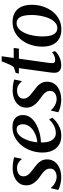

<svg xmlns="http://www.w3.org/2000/svg" viewBox="729 -1451 734 2232"><g transform="rotate(-90 1096.0 -335.0)"><path d="M366.5 -451H358Q349 -468.5 321.8 -486.2Q294.5 -504 257.5 -504Q231 -504 209.8 -496Q188.5 -488 175.8 -472Q163 -456 162 -432.5Q161.5 -407.5 173 -387.2Q184.5 -367 204.5 -349.5Q224.5 -332 248.5 -314.5Q276 -294.5 301.2 -272.8Q326.5 -251 342.8 -222.5Q359 -194 359 -154.5Q359 -114.5 342.5 -83.8Q326 -53 297 -32Q268 -11 230.8 -0.5Q193.5 10 152 10Q125.5 10 94.8 4.5Q64 -1 38.8 -9.2Q13.5 -17.5 4 -26L23.5 -108.5H30Q40.5 -93.5 60.8 -78.5Q81 -63.5 106 -53.5Q131 -43.5 155 -43.5Q179.5 -43.5 201.5 -51.2Q223.5 -59 237.8 -76.2Q252 -93.5 252 -121Q252 -146.5 238.8 -166.8Q225.5 -187 204.2 -204.2Q183 -221.5 158.5 -238Q137 -253 113.5 -275Q90 -297 73.8 -327.2Q57.5 -357.5 57.5 -397.5Q57.5 -446 84 -481.2Q110.5 -516.5 156.5 -535.8Q202.5 -555 260 -555Q286 -555 311.2 -552Q336.5 -549 356 -544.5Q375.5 -540 384.5 -536.5Z M843.5 -95Q829.5 -74.5 800 -49.8Q770.5 -25 728.5 -7.2Q686.5 10.5 634.5 10.5Q582 10.5 544.5 -7.5Q507 -25.5 483.5 -56.8Q460 -88 449 -126.8Q438 -165.5 438.5 -207Q439 -278.5 461.2 -341.8Q483.5 -405 523.5 -453.2Q563.5 -501.5 616.8 -529.2Q670 -557 733 -557Q781.5 -557 812.5 -541.8Q843.5 -526.5 858.8 -499.8Q874 -473 874.5 -439.5Q875 -394 853.5 -359.2Q832 -324.5 796.5 -299.8Q761 -275 718.8 -258.8Q676.5 -242.5 633.8 -234.5Q591 -226.5 556.5 -226Q554.5 -192.5 559.8 -161.8Q565 -131 577.8 -106.5Q590.5 -82 612.2 -67.5Q634 -53 665.5 -53Q696.5 -53 724.5 -63Q752.5 -73 777.2 -90.5Q802 -108 823 -130.5ZM709.5 -508.5Q675.5 -508.5 648.8 -486.2Q622 -464 602.8 -428Q583.5 -392 572.2 -350Q561 -308 557.5 -268.5Q586 -270 615.5 -278.5Q645 -287 672.5 -301.5Q700 -316 721.5 -336.2Q743 -356.5 755.5 -381.8Q768 -407 767.5 -436.5Q767 -472.5 752 -490.5Q737 -508.5 709.5 -508.5Z M1269.5 -451H1261Q1252 -468.5 1224.8 -486.2Q1197.5 -504 1160.5 -504Q1134 -504 1112.8 -496Q1091.5 -488 1078.8 -472Q1066 -456 1065 -432.5Q1064.5 -407.5 1076 -387.2Q1087.5 -367 1107.5 -349.5Q1127.5 -332 1151.5 -314.5Q1179 -294.5 1204.2 -272.8Q1229.5 -251 1245.8 -222.5Q1262 -194 1262 -154.5Q1262 -114.5 1245.5 -83.8Q1229 -53 1200 -32Q1171 -11 1133.8 -0.5Q1096.5 10 1055 10Q1028.5 10 997.8 4.5Q967 -1 941.8 -9.2Q916.5 -17.5 907 -26L926.5 -108.5H933Q943.5 -93.5 963.8 -78.5Q984 -63.5 1009 -53.5Q1034 -43.5 1058 -43.5Q1082.5 -43.5 1104.5 -51.2Q1126.5 -59 1140.8 -76.2Q1155 -93.5 1155 -121Q1155 -146.5 1141.8 -166.8Q1128.5 -187 1107.2 -204.2Q1086 -221.5 1061.5 -238Q1040 -253 1016.5 -275Q993 -297 976.8 -327.2Q960.5 -357.5 960.5 -397.5Q960.5 -446 987 -481.2Q1013.5 -516.5 1059.5 -535.8Q1105.5 -555 1163 -555Q1189 -555 1214.2 -552Q1239.5 -549 1259 -544.5Q1278.5 -540 1287.5 -536.5Z M1487 -177.5Q1484.5 -158 1482.5 -143.8Q1480.5 -129.5 1479.5 -117.8Q1478.5 -106 1478.5 -93.5Q1478.5 -77 1487 -68.8Q1495.5 -60.5 1511 -60.5Q1542 -60.5 1565.8 -71.8Q1589.5 -83 1606.5 -97.5L1617.5 -62Q1603.5 -45 1579.2 -28.5Q1555 -12 1522.8 -1Q1490.5 10 1451.5 10Q1414 10 1389.8 -9Q1365.5 -28 1366 -71.5Q1366 -77 1366.5 -85Q1367 -93 1368.2 -104.5Q1369.5 -116 1371.5 -131.5Q1373.5 -147 1376.5 -167.5L1420 -482.5H1356.5L1364.5 -519L1431.5 -542Q1443 -554 1455.5 -579Q1468 -604 1479.2 -632.2Q1490.5 -660.5 1498.5 -682.5H1558L1538 -542.5H1655L1646.5 -482.5H1530Z M1955.5 -556Q2021 -556 2065.5 -530Q2110 -504 2133 -454.2Q2156 -404.5 2156.5 -333.5Q2156.5 -266.5 2136.8 -204.5Q2117 -142.5 2079.8 -93.8Q2042.5 -45 1989.5 -16.8Q1936.5 11.5 1870.5 11.5Q1806 11.5 1761.2 -14.5Q1716.5 -40.5 1693.2 -89.8Q1670 -139 1670 -208.5Q1669.5 -276.5 1689.2 -339Q1709 -401.5 1746.2 -450.5Q1783.5 -499.5 1836.5 -527.8Q1889.5 -556 1955.5 -556ZM1942 -509Q1910 -509 1885.2 -490.2Q1860.5 -471.5 1842 -440Q1823.5 -408.5 1811.5 -369Q1799.5 -329.5 1793.8 -287.5Q1788 -245.5 1788.5 -206Q1788.5 -147.5 1800 -109.8Q1811.5 -72 1833.2 -53.8Q1855 -35.5 1885.5 -35.5Q1917 -35.5 1941.8 -54Q1966.5 -72.5 1984.8 -104Q2003 -135.5 2014.8 -175Q2026.5 -214.5 2032.2 -256.2Q2038 -298 2038 -337Q2038 -394 2027.5 -432.2Q2017 -470.5 1995.8 -489.8Q1974.5 -509 1942 -509Z"/></g></svg>

Font: Merriweather 48pt Medium
Style: Italic
Weight: 500
Italic angle: -7.8°
Version: Version 2.101